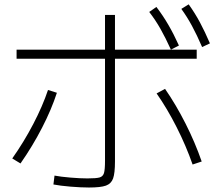

<svg xmlns="http://www.w3.org/2000/svg" viewBox="-20 -835 978 865"><path d="M220.7 -3.9 225.6 -43.9Q253.4 -38.6 297.4 -34.9Q341.3 -31.2 374 -31.2Q414.1 -31.2 429 -35.6Q443.8 -40 448.5 -55.4Q453.1 -70.8 453.1 -111.3V-570.3H54.7V-611.3H453.1V-767.6H498V-611.3H866.2V-570.3H498V-107.4Q498 -54.7 489.5 -31Q481 -7.3 457.3 1.2Q433.6 9.8 380.9 9.8Q345.2 9.8 298.1 5.9Q251 2 220.7 -3.9ZM196.3 -429.7 236.3 -417Q211.9 -341.8 169.4 -259.3Q127 -176.8 72.3 -98.6L35.2 -121.1Q87.9 -195.8 129.9 -276.4Q171.9 -356.9 196.3 -429.7ZM685.5 -414.1 723.6 -434.6Q772.9 -363.3 815.9 -278.3Q858.9 -193.4 888.7 -107.4L847.7 -93.8Q818.4 -177.7 775.9 -261.7Q733.4 -345.7 685.5 -414.1ZM652.3 -781.2 684.6 -803.7Q714.4 -764.6 738.5 -723.1Q762.7 -681.6 786.1 -629.9L750 -611.3Q725.6 -665 702.9 -705.1Q680.2 -745.1 652.3 -781.2ZM796.9 -794.9 830.1 -815.4Q858.4 -775.9 880.9 -733.9Q903.3 -691.9 925.8 -639.6L890.6 -623Q866.7 -678.2 844.7 -718.8Q822.8 -759.3 796.9 -794.9Z"/></svg>

Font: Pretendard JP ExtraLight
Style: Regular
Weight: 200
Designer: Base glyphs from Inter by Rasmus Andersson; Hangeul glyphs from Noto Sans CJK(Source Han Sans) by Jang Soo-young and Kan
Foundry: Kil Hyung-jin
Version: Version 1.309